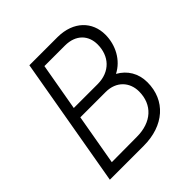

<svg xmlns="http://www.w3.org/2000/svg" viewBox="-188 -838 975 975"><g transform="rotate(-45 299.5 -350.0)"><path d="M49 0H292C438 0 534 -85 534 -215C534 -279 503 -329 451 -358C516 -391 554 -462 554 -537C554 -629 488 -699 374 -700H171ZM300 -57 119 -56 167 -330H349C426 -330 471 -278 471 -212C471 -117 405 -57 300 -57ZM177 -387 222 -643H369C449 -643 491 -594 491 -530C491 -447 438 -387 348 -387Z"/></g></svg>

Font: Fixel Text 20240404 Light
Style: Italic
Weight: 300
Width: 4
Italic angle: -10°
Designer: AlfaBravo + MacPaw
Foundry: Kyrylo Tkachov, Marchela Mozhyna, Serhii Makarenko, Maria Weinstein, Zakhar Kryvoshyya
Version: Version 1.211;Glyphs 3.2 (3225)